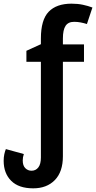

<svg xmlns="http://www.w3.org/2000/svg" viewBox="-24 -785 524 1047"><path d="M157 242Q78 242 37 201Q-4 160 -4 92Q-4 72 -0.5 56Q3 40 8 28L106 55Q100 72 100 90Q100 118 114 132Q128 146 148 146Q171 146 185 128Q199 110 199 74V-448H120V-508L199 -544V-575Q199 -677 241.5 -721Q284 -765 366 -765Q400 -765 428 -759Q456 -753 480 -744L450 -654Q434 -659 416.5 -662.5Q399 -666 380 -666Q348 -666 333.5 -644Q319 -622 319 -575V-543H434V-448H319V67Q319 152 275 197Q231 242 157 242Z"/></svg>

Font: Noto Sans SemiCondensed SemiBold
Style: Regular
Weight: 600
Width: 4
Designer: Monotype Design Team
Foundry: Monotype Imaging Inc.
Version: Version 2.013; ttfautohint (v1.8.4.7-5d5b)